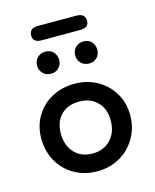

<svg xmlns="http://www.w3.org/2000/svg" viewBox="-86 -576 523 647"><g transform="rotate(-15 175.0 -252.5)"><path d="M175 10Q131 10 95.5 -10Q60 -30 40 -65.5Q20 -101 20 -145Q20 -188 40 -222Q60 -256 95.5 -275.5Q131 -295 175 -295Q219 -295 254 -275.5Q289 -256 309.5 -222Q330 -188 330 -145Q330 -101 309.5 -65.5Q289 -30 254 -10Q219 10 175 10ZM175 -52Q214 -52 238 -77.5Q262 -103 262 -145Q262 -185 238 -209Q214 -233 175 -233Q135 -233 111.5 -209Q88 -185 88 -145Q88 -103 111.5 -77.5Q135 -52 175 -52ZM109 -348Q92 -348 81 -359Q70 -370 70 -386Q70 -403 81 -414Q92 -425 109 -425Q126 -425 136.5 -414Q147 -403 147 -386Q147 -370 136.5 -359Q126 -348 109 -348ZM242 -348Q225 -348 214 -359Q203 -370 203 -386Q203 -403 214 -414Q225 -425 242 -425Q259 -425 269.5 -414Q280 -403 280 -386Q280 -370 269.5 -359Q259 -348 242 -348ZM107 -465Q77 -465 77 -489Q77 -515 107 -515H241Q272 -515 272 -489Q272 -465 241 -465Z"/></g></svg>

Font: Dongle
Style: Regular
Weight: 400
Designer: Yanghee Ryu
Foundry: Yanghee Ryu
Version: Version 2.000